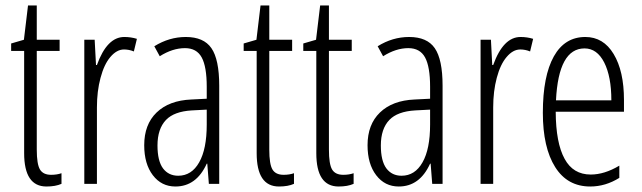

<svg xmlns="http://www.w3.org/2000/svg" viewBox="-20 -676 2361 706"><path d="M168 -33.2Q189.5 -33.2 206.1 -39.1V0Q184.1 9.8 150.9 9.8Q68.8 9.8 68.8 -112.8V-488.8H21V-516.1L67.9 -529.8L83 -655.8H115.2V-529.8H199.2V-488.8H115.2V-126Q115.2 -72.3 127 -52.7Q138.7 -33.2 168 -33.2Z M437 -540Q461.4 -540 483.4 -533.2L472.2 -486.8Q454.6 -494.1 436 -494.1Q409.2 -494.1 385.7 -466.3Q362.8 -439.5 349.6 -389.6Q336.4 -340.8 336.4 -280.8V0H290V-529.8H328.1L333 -437H336.4Q373.5 -540 437 -540Z M635.3 -29.8Q684.6 -29.8 712.4 -79.1Q740.2 -127.9 740.2 -217.8V-272.9L685.1 -270Q620.1 -266.1 590.3 -234.9Q559.1 -202.1 559.1 -141.1Q559.1 -84 579.6 -56.6Q600.1 -29.8 635.3 -29.8ZM748 0 742.2 -74.2H740.2Q702.1 9.8 625 9.8Q573.7 9.8 542 -31.7Q510.3 -73.2 510.3 -142.1Q510.3 -218.3 555.7 -262.2Q601.6 -306.6 683.1 -310.1L740.2 -313V-356.9Q740.2 -430.7 721.7 -464.8Q703.1 -499 660.2 -499Q614.7 -499 567.4 -469.2L547.4 -505.9Q602.1 -540 663.1 -540Q729 -540 757.3 -499Q786.1 -457.5 786.1 -360.8V0Z M1022.9 -33.2Q1044.4 -33.2 1061 -39.1V0Q1039.1 9.8 1005.9 9.8Q923.8 9.8 923.8 -112.8V-488.8H876V-516.1L922.9 -529.8L938 -655.8H970.2V-529.8H1054.2V-488.8H970.2V-126Q970.2 -72.3 981.9 -52.7Q993.7 -33.2 1022.9 -33.2Z M1242.2 -33.2Q1263.7 -33.2 1280.3 -39.1V0Q1258.3 9.8 1225.1 9.8Q1143.1 9.8 1143.1 -112.8V-488.8H1095.2V-516.1L1142.1 -529.8L1157.2 -655.8H1189.5V-529.8H1273.4V-488.8H1189.5V-126Q1189.5 -72.3 1201.2 -52.7Q1212.9 -33.2 1242.2 -33.2Z M1456.5 -29.8Q1505.9 -29.8 1533.7 -79.1Q1561.5 -127.9 1561.5 -217.8V-272.9L1506.3 -270Q1441.4 -266.1 1411.6 -234.9Q1380.4 -202.1 1380.4 -141.1Q1380.4 -84 1400.9 -56.6Q1421.4 -29.8 1456.5 -29.8ZM1569.3 0 1563.5 -74.2H1561.5Q1523.4 9.8 1446.3 9.8Q1395 9.8 1363.3 -31.7Q1331.5 -73.2 1331.5 -142.1Q1331.5 -218.3 1377 -262.2Q1422.9 -306.6 1504.4 -310.1L1561.5 -313V-356.9Q1561.5 -430.7 1543 -464.8Q1524.4 -499 1481.4 -499Q1436 -499 1388.7 -469.2L1368.7 -505.9Q1423.3 -540 1484.4 -540Q1550.3 -540 1578.6 -499Q1607.4 -457.5 1607.4 -360.8V0Z M1894 -540Q1918.5 -540 1940.4 -533.2L1929.2 -486.8Q1911.6 -494.1 1893.1 -494.1Q1866.2 -494.1 1842.8 -466.3Q1819.8 -439.5 1806.6 -389.6Q1793.5 -340.8 1793.5 -280.8V0H1747.1V-529.8H1785.2L1790 -437H1793.5Q1830.6 -540 1894 -540Z M2129.4 -498Q2033.7 -498 2024.4 -307.1H2228Q2228 -394.5 2201.7 -446.3Q2175.3 -498 2129.4 -498ZM2150.4 9.8Q2066.4 9.8 2021.5 -61.5Q1976.1 -133.3 1976.1 -261.2Q1976.1 -396.5 2016.6 -468.8Q2056.6 -540 2132.3 -540Q2198.7 -540 2236.3 -477.5Q2274.4 -414.6 2274.4 -308.1V-265.1H2023.4Q2023.9 -150.4 2056.2 -91.8Q2087.4 -34.2 2152.3 -34.2Q2202.6 -34.2 2257.3 -66.9V-22Q2206.5 9.8 2150.4 9.8Z"/></svg>

Font: Germano
Style: Regular
Weight: 300
Width: 3
Foundry: Ascender Corporation
Version: Version 1.10; ttfautohint (v1.5)